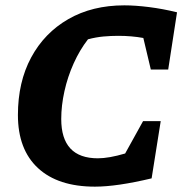

<svg xmlns="http://www.w3.org/2000/svg" viewBox="-20 -687 687 718"><path d="M335 11Q197 11 122 -58.5Q47 -128 47 -257Q47 -380 96.5 -472Q146 -564 235.5 -615.5Q325 -667 445 -667Q486 -667 537.5 -660.5Q589 -654 642 -641L609 -427H544L516 -545Q472 -553 422 -553Q395 -553 367 -550.5Q339 -548 309 -540Q278 -500 255.5 -450Q233 -400 221 -346Q209 -292 209 -242Q209 -95 346 -95Q387 -95 448 -113L515 -234H581L547 -20Q417 11 335 11Z"/></svg>

Font: Piazzolla SC
Style: Bold Italic
Weight: 700
Italic angle: -11.3°
Designer: Juan Pablo del Peral
Foundry: Huerta Tipografica
Version: Version 1.330